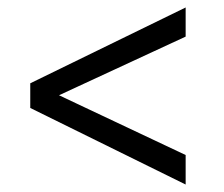

<svg xmlns="http://www.w3.org/2000/svg" viewBox="-20 -507 600 514"><path d="M477 -409 138 -252 477 -92V-13L61 -218V-284L477 -487Z"/></svg>

Font: TitilliumWeb-Regular
Style: Regular
Weight: 400
Version: Version 1.001;PS 57.000;hotconv 1.0.70;makeotf.lib2.5.55311